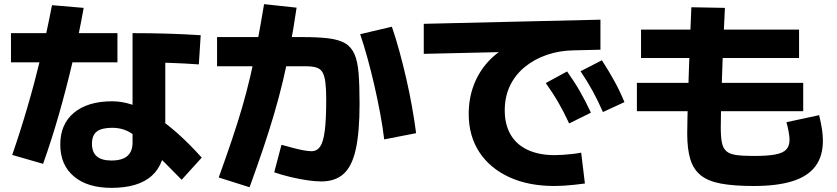

<svg xmlns="http://www.w3.org/2000/svg" viewBox="-20 -843 4040 927"><path d="M518 64Q402 64 336.5 8.5Q271 -47 271 -145Q271 -244 337.5 -299Q404 -354 522 -354Q569 -354 618.5 -337.5Q668 -321 721.5 -287.5Q775 -254 833 -203Q891 -152 954 -82L857 25Q777 -57 725 -107Q673 -157 638.5 -183Q604 -209 577.5 -217.5Q551 -226 522 -226Q471 -226 447.5 -208Q424 -190 424 -149Q424 -108 447.5 -88Q471 -68 518 -68Q570 -68 595 -90Q620 -112 620 -155V-683Q711 -683 791.5 -680.5Q872 -678 949 -673L940 -532Q873 -537 797.5 -539.5Q722 -542 643 -542L778 -644V-172Q778 -53 713 5.5Q648 64 518 64ZM39 -95Q79 -211 113 -327.5Q147 -444 176.5 -566Q206 -688 231 -818L384 -805Q360 -671 330 -543Q300 -415 265 -292.5Q230 -170 188 -52ZM33 -542V-683H547V-542Z M1531 33Q1503 33 1464.5 27.5Q1426 22 1384 12Q1342 2 1304 -11L1339 -144Q1368 -136 1396 -128.5Q1424 -121 1447 -117Q1470 -113 1484 -113Q1510 -113 1525.5 -135Q1541 -157 1548 -211.5Q1555 -266 1555 -363Q1555 -414 1551 -445.5Q1547 -477 1537 -494Q1527 -511 1507.5 -517Q1488 -523 1457 -523H1028V-664H1440Q1515 -664 1565 -658Q1615 -652 1645.5 -634.5Q1676 -617 1691.5 -581.5Q1707 -546 1711.5 -487.5Q1716 -429 1716 -342Q1716 -206 1698 -123.5Q1680 -41 1639.5 -4Q1599 33 1531 33ZM1036 14Q1072 -86 1099.5 -167.5Q1127 -249 1148.5 -322.5Q1170 -396 1187.5 -470.5Q1205 -545 1221 -630.5Q1237 -716 1255 -823L1412 -806Q1397 -705 1381 -618.5Q1365 -532 1346 -452.5Q1327 -373 1303.5 -293Q1280 -213 1251 -127Q1222 -41 1185 61ZM1835 -170Q1828 -229 1815.5 -296Q1803 -363 1787.5 -430.5Q1772 -498 1754.5 -561.5Q1737 -625 1719 -678L1872 -714Q1891 -659 1908.5 -595Q1926 -531 1941.5 -463.5Q1957 -396 1969 -329Q1981 -262 1989 -200Z M2657 55Q2531 55 2438 12Q2345 -31 2294 -109Q2243 -187 2243 -293Q2243 -367 2267 -431Q2291 -495 2336.5 -545Q2382 -595 2445 -625L2461 -593L2026 -583V-728L2879 -748V-603L2751 -600Q2681 -599 2620 -578Q2559 -557 2513 -519Q2467 -481 2442 -428.5Q2417 -376 2417 -310Q2417 -242 2445 -193.5Q2473 -145 2527.5 -119.5Q2582 -94 2658 -94Q2676 -94 2698 -95.5Q2720 -97 2743 -99.5Q2766 -102 2786 -106L2804 43Q2780 46 2754 49Q2728 52 2703 53.5Q2678 55 2657 55ZM2728 -247Q2704 -299 2677 -346Q2650 -393 2615 -442L2718 -498Q2753 -449 2780.5 -401Q2808 -353 2833 -299ZM2891 -302Q2868 -355 2842 -402.5Q2816 -450 2783 -499L2886 -552Q2919 -501 2945.5 -453Q2972 -405 2995 -350Z M3619 55Q3524 55 3461.5 43.5Q3399 32 3363.5 3.5Q3328 -25 3313 -74Q3298 -123 3298 -198Q3298 -221 3299 -268.5Q3300 -316 3302 -380Q3304 -444 3306.5 -517Q3309 -590 3312 -665Q3315 -740 3318 -808L3480 -805Q3477 -747 3474 -679.5Q3471 -612 3468.5 -544.5Q3466 -477 3464 -415Q3462 -353 3461 -304Q3460 -255 3460 -227Q3460 -181 3465.5 -154Q3471 -127 3487 -113Q3503 -99 3535 -94.5Q3567 -90 3619 -90Q3685 -90 3722.5 -97Q3760 -104 3776 -121Q3792 -138 3792 -168Q3792 -184 3787 -210.5Q3782 -237 3777 -253L3935 -287Q3945 -244 3949 -216.5Q3953 -189 3953 -163Q3953 -89 3917 -40.5Q3881 8 3807 31.5Q3733 55 3619 55ZM3055 -306V-443H3858V-306ZM3075 -563V-700H3838V-563Z"/></svg>

Font: M PLUS 1 Thin ExtraBold
Style: Regular
Weight: 800
Version: Version 1.001